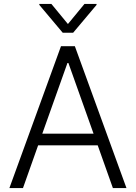

<svg xmlns="http://www.w3.org/2000/svg" viewBox="-20 -964 696 984"><path d="M97.7 0 175.4 -219.1H480.8L558.6 0H628.2L363.6 -727.3H292.6L28.1 0ZM196.7 -278.8 325.6 -641H330.6L459.5 -278.8ZM243.3 -943.9H181.5V-938.9L301.5 -796.2H354.8L474.8 -938.9V-943.9H413L328.1 -840.9Z"/></svg>

Font: Karasuma Gothic
Style: Light
Weight: 300
Designer: Rasmus Andersson / Ryoko Nishizuka
Foundry: rsms
Version: Version 1.00